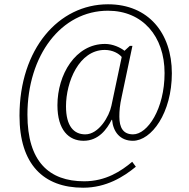

<svg xmlns="http://www.w3.org/2000/svg" viewBox="-20 -734 881 896"><path d="M368 142C476 142 557 91 614 44L597 21C546 64 474 112 373 112C209 112 108 20 108 -199C108 -475 265 -684 484 -684C645 -684 748 -565 748 -393C748 -225 668 -107 601 -107C555 -107 537 -138 537 -190C537 -216 539 -243 548 -283L598 -520H586L561 -497C542 -512 507 -529 470 -529C332 -529 248 -386 248 -243C248 -127 301 -77 370 -77C440 -77 479 -131 501 -175H503C508 -118 541 -77 600 -77C687 -77 782 -207 782 -392C782 -579 673 -714 484 -714C253 -714 71 -505 71 -194C71 33 183 142 368 142ZM378 -107C324 -107 288 -146 288 -238C288 -352 349 -501 469 -501C506 -501 535 -484 548 -468L500 -241C490 -191 441 -107 378 -107Z"/></svg>

Font: Noto Serif Hebrew SemiCondensed ExtraLight
Style: Regular
Weight: 200
Width: 4
Designer: Monotype Design Team
Foundry: Monotype Imaging Inc.
Version: Version 2.004